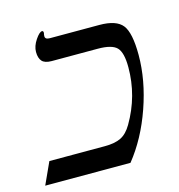

<svg xmlns="http://www.w3.org/2000/svg" viewBox="-123 -670 703 752"><g transform="rotate(-15 229.0 -294.0)"><path d="M-30.8 0 9.8 -88.9H234.9Q275.4 -88.9 300.3 -101.1Q325.2 -113.3 344.2 -146Q403.8 -247.6 403.8 -363.8Q403.8 -423.8 383.8 -444.3Q363.8 -464.8 307.1 -464.8H120.1Q92.3 -464.8 81.1 -477.5Q69.8 -490.2 69.8 -515.1Q69.8 -538.6 86.4 -563.2Q103 -587.9 113.8 -587.9Q119.1 -587.9 119.1 -579.1Q117.2 -573.2 117.2 -565.9Q117.2 -553.2 136.2 -553.2H336.9Q405.3 -553.2 430.2 -521.7Q455.1 -490.2 455.1 -399.9Q455.1 -298.3 417 -189Q378.9 -79.6 314.9 0Z"/></g></svg>

Font: Tinos
Style: Italic
Weight: 400
Italic angle: -16.333°
Designer: Steve Matteson
Foundry: Monotype Imaging Inc.
Version: Version 1.32